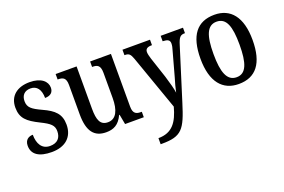

<svg xmlns="http://www.w3.org/2000/svg" viewBox="-101 -883 2153 1455"><g transform="rotate(-20 976.0 -155.5)"><path d="M189 10C299 10 364 -49 364 -148C364 -234 319 -275 231 -315C153 -351 125 -372 125 -423C125 -469 151 -499 200 -499C251 -499 280 -461 280 -393C325 -393 348 -415 348 -452C348 -502 303 -546 209 -546C110 -546 43 -495 43 -401C43 -315 86 -278 181 -231C256 -194 281 -172 281 -125C281 -72 252 -38 192 -38C127 -38 97 -90 97 -163C66 -163 32 -147 32 -97C32 -27 87 10 189 10Z M628 10C686 10 731 -10 763 -80H767L782 0H933V-44H928C892 -44 863 -51 863 -111V-536H695V-492H698C734 -492 761 -484 761 -421V-218C761 -121 733 -57 666 -57C604 -57 586 -104 586 -195V-536H417V-492H420C459 -492 484 -482 484 -424V-186C484 -49 532 10 628 10Z M983 187V236H994C1154 236 1185 191 1245 -3L1375 -418C1394 -481 1408 -492 1442 -492H1444V-536H1264V-492H1267C1303 -491 1321 -482 1321 -454C1321 -438 1317 -419 1311 -401L1257 -205C1245 -165 1234 -127 1227 -91C1223 -123 1209 -174 1191 -233L1136 -399C1129 -422 1124 -441 1124 -455C1124 -479 1138 -492 1175 -492H1178V-536H956V-492H960C991 -492 1003 -482 1018 -440L1174 2C1143 116 1097 187 983 187Z M1697 10C1835 10 1908 -81 1908 -269C1908 -456 1829 -547 1700 -547C1560 -547 1488 -456 1488 -269C1488 -81 1568 10 1697 10ZM1699 -44C1622 -44 1593 -121 1593 -269C1593 -417 1621 -492 1698 -492C1776 -492 1803 -417 1803 -269C1803 -121 1776 -44 1699 -44Z"/></g></svg>

Font: Noto Serif Thai Condensed Medium
Style: Regular
Weight: 500
Width: 3
Designer: Monotype Design Team
Foundry: Monotype Imaging Inc.
Version: Version 2.002